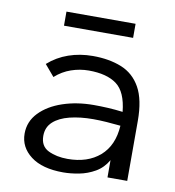

<svg xmlns="http://www.w3.org/2000/svg" viewBox="-74 -689 698 766"><g transform="rotate(10 275.0 -306.0)"><path d="M232 11Q147 11 100.5 -24.5Q54 -60 54 -115Q54 -164 88.5 -200Q123 -236 180.5 -255.5Q238 -275 307 -275Q333 -275 362.5 -273.5Q392 -272 424 -268Q416 -348 376 -377.5Q336 -407 263 -407Q227 -407 192 -395Q157 -383 128 -357L89 -403Q125 -435 171 -451Q217 -467 269 -467Q335 -467 385 -447Q435 -427 462.5 -378Q490 -329 490 -243V0H410V-70Q391 -37 360.5 -19.5Q330 -2 296 4.5Q262 11 232 11ZM129 -119Q129 -77 162 -61Q195 -45 240 -45Q321 -45 370.5 -88Q420 -131 425 -212Q397 -215 368 -217Q339 -219 314 -219Q261 -219 219 -208.5Q177 -198 153 -176Q129 -154 129 -119ZM134 -566V-623H414V-566Z"/></g></svg>

Font: Inconsolata SemiExpanded
Style: Regular
Weight: 400
Width: 6
Monospace: yes
Designer: Raph Levien, Cyreal, Brenton Simpson
Foundry: Raph Levien, Cyreal, Google
Version: Version 3.000; ttfautohint (v1.8.2.53-6de2)